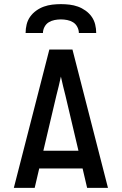

<svg xmlns="http://www.w3.org/2000/svg" viewBox="-20 -910 590 930"><path d="M47 0 219 -670H331L503 0H402L380 -94H170L148 0ZM360 -180 297 -447Q291 -470 285.5 -493Q280 -516 275 -539Q270 -516 264.5 -493Q259 -470 253 -447L190 -180ZM104 -750Q104 -771 109 -791.5Q114 -812 126 -829Q138 -846 155.5 -858.5Q173 -871 192.5 -878Q212 -885 233 -887.5Q254 -890 275 -890Q296 -890 317 -887.5Q338 -885 357.5 -878Q377 -871 394.5 -858.5Q412 -846 424 -829Q436 -812 441 -791.5Q446 -771 446 -750H362Q362 -765 354.5 -779.5Q347 -794 334 -802Q321 -810 305.5 -813Q290 -816 275 -816Q260 -816 244.5 -813Q229 -810 216 -802Q203 -794 195.5 -779.5Q188 -765 188 -750Z"/></svg>

Font: Lode Dark Term
Style: Bold
Weight: 700
Monospace: yes
Designer: Belleve Invis
Foundry: Belleve Invis
Version: Version 29.2.0